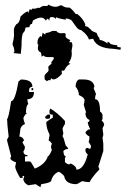

<svg xmlns="http://www.w3.org/2000/svg" viewBox="-20 -799 545 833"><path d="M70.8 -454.1Q120.6 -454.1 120.6 -422.9Q106.4 -420.4 106.4 -409.2V-399.9H127.4Q127.4 -368.7 99.1 -368.7V-359.9Q102.5 -351.1 102.5 -346.2Q94.2 -346.2 92.3 -310.1Q95.7 -310.1 95.7 -305.7Q90.3 -305.7 81.5 -287.6Q81.5 -279.8 88.4 -260.7Q67.4 -252.9 67.4 -229L64 -206.5Q78.1 -206.5 85 -189Q78.1 -187.5 78.1 -179.7L88.4 -161.6Q85.9 -143.6 81.5 -143.6Q81.5 -126 99.1 -126V-121.1H88.4V-98.6H109.9Q114.3 -98.6 130.9 -67.4Q177.2 -86.4 187.5 -121.1Q193.8 -121.1 205.1 -148.4L201.7 -157.2V-166L205.1 -175.3Q196.3 -189 190.9 -189L194.8 -211.4V-215.8Q180.7 -242.7 180.7 -269.5Q204.6 -287.6 209 -287.6V-301.3Q194.8 -301.3 194.8 -310.1V-319.3L198.2 -328.1Q229 -310.1 261.7 -274.4V-260.7Q251.5 -246.1 251.5 -238.3L254.9 -220.2Q251.5 -211.4 251.5 -206.5Q255.4 -206.5 265.6 -166Q270.5 -166 275.9 -152.8Q262.7 -152.8 254.9 -143.6Q256.3 -121.1 265.6 -121.1L261.7 -112.3V-98.6Q261.7 -90.8 279.8 -85.4L286.6 -89.8Q311.5 -78.6 311.5 -63Q344.2 -63 360.8 -130.4Q356 -130.4 350.6 -143.6V-148.4Q350.6 -157.2 360.8 -157.2Q367.7 -152.8 371.6 -152.8Q375 -161.6 375 -166L364.3 -184.1Q368.2 -189.9 368.2 -206.5Q352.1 -215.3 350.6 -224.6Q359.9 -238.3 371.6 -238.3Q360.8 -257.8 360.8 -269.5Q368.2 -269.5 368.2 -278.8Q350.6 -285.2 350.6 -310.1H354Q343.3 -342.3 343.3 -346.2Q346.7 -354 346.7 -364.3Q346.7 -376 322.3 -386.7Q322.3 -405.8 308.1 -422.9Q308.1 -446.8 322.3 -454.1H343.3Q381.8 -454.1 389.2 -427.2V-422.9Q389.2 -418 385.7 -418L396.5 -391.1Q392.6 -383.3 392.6 -373V-368.7Q414.1 -368.7 414.1 -314.5Q418.9 -314.5 424.8 -301.3V-283.2L420.9 -274.4Q426.3 -274.4 431.6 -260.7V-256.3L424.8 -242.7Q428.2 -219.2 428.2 -215.8Q428.2 -210.9 424.8 -202.1L428.2 -175.3V-143.6L406.7 -76.2L410.6 -67.4V-63Q383.8 -36.1 368.2 -8.8Q355.5 -8.8 336.4 -13.2Q314.9 0 311.5 0Q263.7 0 258.3 -35.6Q240.7 -53.7 233.4 -53.7Q208 -41.5 201.7 -13.2Q195.8 -5.4 159.2 0Q155.8 8.8 155.8 13.7L134.8 0L102.5 4.9Q81.5 -6.3 81.5 -22.5Q85 -31.2 85 -35.6H78.1V-26.9H67.4Q45.9 -64 45.9 -76.2L49.8 -94.2Q24.9 -103.5 24.9 -112.3L28.3 -121.1L10.7 -189V-193.4L17.6 -206.5Q10.7 -263.2 10.7 -283.2Q16.6 -283.2 28.3 -359.9Q45.4 -359.9 60.1 -445.3ZM116.7 -416.5H124V-407.7H116.7ZM186.5 -301.8H197.3V-292.5Q197.3 -283.7 189.9 -283.7H183.1Q175.8 -283.7 175.8 -292.5ZM206.5 -664.7H224.1Q232.4 -654.6 244.6 -654.6L256.3 -655.4Q265.1 -655.4 265.1 -649.5L264.2 -643.3Q264.2 -632.7 285.2 -625.3L281.2 -618.6Q281.2 -615.9 286.1 -615.9L290 -616.3Q294.4 -610.8 294.4 -601.1L290.5 -578.4L291.5 -565.9Q291.5 -544.8 277.3 -525.3L286.1 -522.6Q276.4 -517.9 271.5 -512.6Q266.6 -507.3 264.2 -502.6Q261.7 -497.9 259.8 -495Q257.8 -492.1 253.9 -492.1L247.6 -493.3L248.5 -478.4Q226.1 -454.6 212.9 -454.6Q205.6 -454.6 202.1 -460.4L198.2 -449.9L193.8 -451.8Q189.9 -451.8 183.6 -446.8L174.3 -453.8L172.9 -465.1Q172.9 -472.2 175.8 -475.9Q178.7 -479.6 181.9 -482.3Q185.1 -485.1 188 -488Q190.9 -490.9 190.9 -496L189.5 -505.8Q189.5 -509.7 191.7 -512.4Q193.8 -515.1 196.5 -517.1Q199.2 -519 201.4 -520.4Q203.6 -521.8 203.6 -523.7L202.1 -527.2Q202.1 -528.4 203.9 -530.8Q205.6 -533.1 207.8 -536Q210 -539 211.9 -541.9Q213.9 -544.8 213.9 -547.2Q213.9 -551.5 202.6 -551.5L190.9 -551.1Q172.4 -551.1 168.9 -558.5L161.1 -553L157.7 -571Q144 -576.1 144 -591.3L146.5 -605.4L143.1 -607.3L142.6 -614.7Q142.6 -633.1 155.3 -642.1L161.1 -639.3L165 -656.9Q174.8 -649.1 177.2 -649.1V-655.8Q190.9 -656.1 206.5 -664.7ZM42.6 -575.2Q42.6 -577.6 41.4 -585.2Q40.2 -592.8 38.5 -595.9Q36.8 -599.1 35.6 -602.3Q34.4 -605.5 34.4 -608.4Q34.4 -611.3 35.8 -614.7Q37.2 -618.2 39 -629.6Q40.9 -641.1 40.9 -644L40.2 -668.5Q40.2 -679.7 50.8 -693.8Q66.2 -700.7 68.9 -727.1Q91.5 -749.5 101.8 -749.5L102.1 -741.2L109.6 -760.3Q112.7 -756.3 115.4 -756.3Q118.2 -756.3 119.5 -761.7L124.7 -761.2Q137.6 -761.2 145.8 -766.1L149.6 -764.2Q151.7 -764.2 153.7 -765.9Q155.8 -767.6 158.5 -769.3Q161.2 -771 164.1 -772.2Q167 -773.4 170.5 -773.4L180.4 -772.9Q188.6 -772.9 189.3 -779.3Q205.7 -769.5 221.4 -769.5Q228.6 -769.5 234.7 -772.7Q240.9 -775.9 245.3 -775.9Q248.4 -775.9 250.4 -774.4Q252.5 -772.9 255.2 -771.2Q258 -769.5 262.9 -767.8Q267.9 -766.1 277.1 -766.1H281.9Q295.2 -756.8 307.9 -738.8L315.7 -737.8Q339.3 -719.7 350.2 -693.8L349.2 -686Q361.9 -684.1 367.3 -676.3L374.5 -670.4Q374.5 -665 399.1 -656.2L405.6 -640.1Q410.1 -640.1 412.8 -626Q415.5 -626 423.7 -623.3Q431.9 -620.6 448 -609.9L445.6 -618.2L454.5 -615.2Q454.5 -605.5 489.4 -602.5L487.6 -598.6Q487.6 -595.2 504.7 -592.8L502.3 -583Q468.8 -588.4 454.8 -588.4Q396.7 -595.2 384.1 -630.9L365.3 -627.9Q361.9 -646 332.1 -668.5Q320.2 -668.5 309.2 -684.6L290.1 -710.9Q278.8 -718.8 265.1 -718.8L265.5 -713.4Q239.5 -717.3 223.1 -724.1L222.4 -716.8Q218.3 -722.2 213.2 -723.6Q208.1 -725.1 202.6 -725.1Q193.7 -725.1 193.7 -708.5Q189.3 -717.8 186.9 -717.8Q183.8 -717.8 179 -709.5Q170.5 -722.7 158.2 -722.7Q144.8 -722.7 123.3 -710.4L118.5 -695.3Q109.6 -695.3 107.6 -681.2Q89.8 -680.7 89.8 -677.2Q89.8 -665 81.6 -657.5Q73.4 -649.9 73.4 -599.6L70.3 -565.4L38.5 -568.8Z"/></svg>

Font: Truetypewriter PolyglOTT
Style: Regular
Weight: 400
Designer: Sergey Beatoff a.k.a. Sam_T
Version: Version 3.76